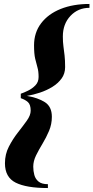

<svg xmlns="http://www.w3.org/2000/svg" viewBox="-20 -800 472 970"><path d="M222 150Q113.5 150 59.2 122.8Q5 95.5 5 25Q5 -21 24.8 -59.2Q44.5 -97.5 70 -130Q95.5 -162.5 115.2 -190Q135 -217.5 135 -241Q135 -271.5 121.2 -284Q107.5 -296.5 85 -304V-326.5Q100 -331.5 121.2 -341.8Q142.5 -352 158.8 -368.8Q175 -385.5 175 -411Q175 -440 169.2 -459.5Q163.5 -479 157.8 -503.2Q152 -527.5 152 -571Q152 -635.5 187.8 -682.5Q223.5 -729.5 286.5 -754.8Q349.5 -780 432 -780V-760.5Q374.5 -760.5 336 -719.8Q297.5 -679 297.5 -615.5Q297.5 -587.5 300.5 -565.8Q303.5 -544 306.2 -520Q309 -496 309 -461Q309 -428 291.2 -403.5Q273.5 -379 244.8 -361.2Q216 -343.5 182.2 -332.2Q148.5 -321 116 -315.5Q171 -306.5 206.5 -284Q242 -261.5 242 -210Q242 -172.5 227.8 -138.8Q213.5 -105 195 -74.5Q176.5 -44 162.2 -15Q148 14 148 42Q148 64 153.5 84.2Q159 104.5 175 117.5Q191 130.5 222 130.5Z"/></svg>

Font: Bodoni* 16pt
Style: Bold Italic
Weight: 700
Italic angle: -13°
Version: Version 2.3